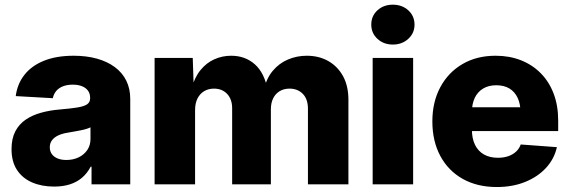

<svg xmlns="http://www.w3.org/2000/svg" viewBox="-20 -772 2385 804"><path d="M206.5 9.3Q154.8 9.3 114.5 -8.1Q74.2 -25.4 51.3 -60.1Q28.3 -94.7 28.3 -147.5Q28.3 -191.9 44.2 -222.2Q60.1 -252.4 87.9 -271.2Q115.7 -290 152.1 -300Q188.5 -310.1 230 -313.5Q276.4 -317.4 304.4 -322Q332.5 -326.7 345 -335.4Q357.4 -344.2 357.4 -360.4V-362.8Q357.4 -379.9 348.6 -392.1Q339.8 -404.3 323.5 -410.9Q307.1 -417.5 284.7 -417.5Q261.2 -417.5 243.7 -410.6Q226.1 -403.8 215.3 -390.9Q204.6 -377.9 201.2 -360.8L45.9 -369.6Q52.7 -421.4 82.8 -459.2Q112.8 -497.1 164.6 -517.8Q216.3 -538.6 288.6 -538.6Q342.3 -538.6 386 -526.4Q429.7 -514.2 460.9 -491Q492.2 -467.8 508.8 -434.3Q525.4 -400.9 525.4 -357.9V0H363.3V-74.2H359.9Q345.2 -46.4 323.5 -27.8Q301.8 -9.3 272.7 0Q243.7 9.3 206.5 9.3ZM257.8 -102.1Q286.1 -102.1 309.1 -113Q332 -124 345.5 -143.8Q358.9 -163.6 358.9 -189.5V-238.8Q352.1 -235.4 342 -232.2Q332 -229 319.6 -226.6Q307.1 -224.1 293.7 -221.7Q280.3 -219.2 266.1 -216.8Q242.7 -213.4 225.3 -205.6Q208 -197.8 198.2 -185.3Q188.5 -172.9 188.5 -155.3Q188.5 -138.2 197.5 -126.2Q206.5 -114.3 221.9 -108.2Q237.3 -102.1 257.8 -102.1Z M627.4 0V-529.3H787.1L791.5 -399.4H781.7Q794.4 -447.8 819.6 -478.5Q844.7 -509.3 877.9 -523.9Q911.1 -538.6 948.2 -538.6Q1006.3 -538.6 1046.9 -502.9Q1087.4 -467.3 1101.1 -394H1084.5Q1095.2 -443.4 1122.1 -475.3Q1148.9 -507.3 1186 -522.9Q1223.1 -538.6 1264.6 -538.6Q1315.4 -538.6 1354.7 -516.4Q1394 -494.1 1416.5 -453.1Q1439 -412.1 1439 -354V0H1269.5V-316.4Q1269.5 -357.4 1247.8 -379.2Q1226.1 -400.9 1192.4 -400.9Q1168.5 -400.9 1150.9 -390.1Q1133.3 -379.4 1123.8 -360.1Q1114.3 -340.8 1114.3 -314.5V0H952.1V-318.8Q952.1 -356.4 931.2 -378.7Q910.2 -400.9 876 -400.9Q853 -400.9 835.2 -390.4Q817.4 -379.9 807.1 -359.9Q796.9 -339.8 796.9 -311V0Z M1540.5 0V-529.3H1710V0ZM1625 -585.4Q1586.4 -585.4 1560.5 -609.4Q1534.7 -633.3 1534.7 -668.9Q1534.7 -705.1 1560.5 -728.8Q1586.4 -752.4 1625 -752.4Q1663.6 -752.4 1689.7 -728.8Q1715.8 -705.1 1715.8 -668.9Q1715.8 -633.3 1689.7 -609.4Q1663.6 -585.4 1625 -585.4Z M2060.5 11.2Q1978.5 11.2 1917.7 -22.9Q1856.9 -57.1 1823.7 -119.1Q1790.5 -181.2 1790.5 -263.7Q1790.5 -344.7 1823.7 -406.7Q1856.9 -468.8 1916.5 -503.7Q1976.1 -538.6 2055.2 -538.6Q2113.3 -538.6 2161.1 -519.8Q2209 -501 2244.1 -465.6Q2279.3 -430.2 2298.3 -380.1Q2317.4 -330.1 2317.4 -267.1V-223.1H1847.7V-322.8H2237.8L2159.7 -301.3Q2159.7 -336.4 2147.7 -362.1Q2135.7 -387.7 2113.3 -401.4Q2090.8 -415 2058.1 -415Q2025.9 -415 2002.9 -401.1Q1980 -387.2 1968 -362.1Q1956.1 -336.9 1956.1 -302.7V-230Q1956.1 -191.9 1969.2 -165.3Q1982.4 -138.7 2006.8 -125Q2031.2 -111.3 2064.9 -111.3Q2088.9 -111.3 2108.2 -117.9Q2127.4 -124.5 2140.9 -137Q2154.3 -149.4 2160.6 -167L2312 -155.8Q2300.8 -106 2266.1 -68.6Q2231.4 -31.2 2178.7 -10Q2126 11.2 2060.5 11.2Z"/></svg>

Font: Inter 24pt ExtraBold
Style: Regular
Weight: 800
Designer: Rasmus Andersson
Foundry: rsms
Version: Version 4.001;git-66647c0bb